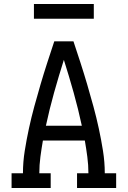

<svg xmlns="http://www.w3.org/2000/svg" viewBox="-20 -942 640 962"><path d="M38 0V-74H95Q95 -130 104 -186.5Q113 -243 125 -298.5Q137 -354 152 -409Q167 -464 183 -518.5Q199 -573 216.5 -627Q234 -681 252 -735H348Q366 -681 383.5 -627Q401 -573 417 -518.5Q433 -464 448 -409Q463 -354 475 -298.5Q487 -243 496 -186.5Q505 -130 505 -74H562V0H366V-74H423Q423 -115 417.5 -156.5Q412 -198 405 -238H195Q188 -198 182.5 -156.5Q177 -115 177 -74H234V0ZM390 -312Q372 -396 349 -478Q326 -560 300 -642Q274 -560 251 -478Q228 -396 210 -312ZM150 -848V-922H450V-848Z"/></svg>

Font: Iosevka Curly Slab Extended
Style: Regular
Weight: 400
Width: 7
Monospace: yes
Designer: Belleve Invis
Foundry: Belleve Invis
Version: Version 11.1.0; ttfautohint (v1.8.3)